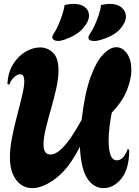

<svg xmlns="http://www.w3.org/2000/svg" viewBox="-20 -964 716 988"><path d="M147 4Q95 4 63 -38.5Q31 -81 31 -154Q31 -201 42 -257Q53 -313 68 -369.5Q83 -426 94 -473Q105 -520 105 -547Q105 -582 84 -582Q70 -582 53 -567Q36 -552 28 -528L18 -532Q21 -591 47 -633Q73 -675 111 -697.5Q149 -720 186 -720Q225 -720 253 -692.5Q281 -665 281 -603Q281 -561 269.5 -509Q258 -457 242.5 -403.5Q227 -350 215.5 -302Q204 -254 204 -221Q204 -197 212 -183Q220 -169 239 -169Q266 -169 295 -196.5Q324 -224 351 -265.5Q378 -307 400 -347Q416 -485 446 -567Q476 -649 511.5 -685Q547 -721 578 -721Q611 -721 633.5 -688.5Q656 -656 656 -604Q656 -558 633.5 -500.5Q611 -443 555 -384Q548 -349 543.5 -311Q539 -273 539 -239Q539 -196 548.5 -167.5Q558 -139 582 -139Q598 -139 612.5 -153.5Q627 -168 637 -197L645 -193Q645 -96 605.5 -46Q566 4 512 4Q463 4 430 -44.5Q397 -93 391 -209Q336 -99 269 -47.5Q202 4 147 4ZM465 -753Q435 -753 435 -771Q435 -779 444 -792Q455 -807 467 -833.5Q479 -860 488.5 -888.5Q498 -917 500 -938Q524 -944 545 -944Q584 -944 606 -925Q628 -906 628 -879Q628 -848 597 -813.5Q566 -779 499 -759Q486 -755 478 -754Q470 -753 465 -753ZM280 -753Q267 -753 258 -758.5Q249 -764 249 -772Q249 -780 257 -792Q268 -807 279.5 -833.5Q291 -860 300.5 -888.5Q310 -917 312 -938Q338 -944 359 -944Q397 -944 417.5 -927Q438 -910 438 -884Q438 -853 406.5 -817.5Q375 -782 312 -760Q299 -756 292 -754.5Q285 -753 280 -753Z"/></svg>

Font: Agbalumo
Style: Regular
Weight: 400
Designer: Raphael Alegbeleye
Foundry: Sorkin Type Co.
Version: Version 1.000; ttfautohint (v1.8.4)